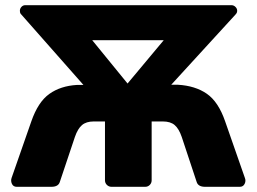

<svg xmlns="http://www.w3.org/2000/svg" viewBox="-20 -720 989 740"><path d="M44.3 0Q31.3 0 26 -11.3Q20.8 -22.6 24.5 -33.8L100.6 -251.8Q126.6 -327 170.1 -358Q213.5 -389 277 -392.7H301.5L60.6 -665.8Q56.6 -670.1 56.6 -678.1Q56.6 -686.8 62.6 -693.4Q68.6 -700 77.3 -700H872.2Q880.9 -700 887.5 -693.4Q894.1 -686.8 894.1 -678.8Q894.1 -674.8 892.8 -671.4Q891.5 -668.1 887.6 -663.9L640 -393.4H665.2Q732.5 -389.6 777.2 -358.6Q821.9 -327.6 847.9 -251.8L924 -33.8Q928.4 -22.6 922.8 -11.3Q917.2 0 904.2 0H770.5Q743.4 0 737.8 -19.2L680.4 -192.3Q669.6 -223.8 653.4 -237.8Q637.2 -251.9 607.7 -251.9H564.5V-25.1Q564.5 -14.5 557.2 -7.2Q550 0 539.4 0H410.1Q399.5 0 392.1 -7.2Q384.6 -14.5 384.6 -25.1V-251.9H341.4Q312.2 -251.9 295.9 -237.8Q279.5 -223.8 268.7 -192.3L210.7 -19.2Q205.1 0 178 0ZM471.6 -398.1 611 -565H335.5Z"/></svg>

Font: Rubik Light
Style: Regular
Weight: 300
Designer: Hubert and Fischer
Foundry: Hubert and Fischer
Version: Version 2.300;gftools[0.9.30]